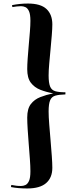

<svg xmlns="http://www.w3.org/2000/svg" viewBox="-20 -841 442 1086"><path d="M134 225Q82 225 42 217L44 205Q60 208 72 209.5Q84 211 99 211Q112 211 124 205.5Q136 200 144 182.5Q152 165 152 128Q152 99 149 58.5Q146 18 142.5 -26Q139 -70 136.5 -109.5Q134 -149 134 -176Q134 -226 154.5 -252.5Q175 -279 208.5 -292Q242 -305 281 -313Q242 -320 208.5 -333Q175 -346 154.5 -373Q134 -400 134 -450Q134 -474 136.5 -509.5Q139 -545 142.5 -584.5Q146 -624 149 -660.5Q152 -697 152 -723Q152 -760 144 -777.5Q136 -795 124 -800.5Q112 -806 99 -806Q86 -806 74.5 -804.5Q63 -803 50 -801L48 -812Q68 -816 90.5 -818.5Q113 -821 138 -821Q210 -821 243 -790Q276 -759 276 -703Q276 -680 273 -642.5Q270 -605 266 -563Q262 -521 258.5 -481.5Q255 -442 255 -414Q255 -372 263.5 -351.5Q272 -331 293 -325Q314 -319 350 -319V-307Q314 -306 293 -300Q272 -294 263.5 -273.5Q255 -253 255 -211Q255 -181 258.5 -137.5Q262 -94 266 -47Q270 0 273 41.5Q276 83 276 108Q276 164 241 194.5Q206 225 134 225Z"/></svg>

Font: Literata 72pt SemiBold
Style: Regular
Weight: 600
Designer: Latin by Veronika Burian and Jose Scaglione. Greek by Irene Vlachou. Cyrillic by Vera Evstafieva.
Foundry: TypeTogether
Version: Version 3.002